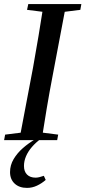

<svg xmlns="http://www.w3.org/2000/svg" viewBox="-25 -684 417 937"><path d="M-5 0 0 -27 112 -41H149L259 -27L254 0ZM69 0 136 -353Q150 -430 163 -508.5Q176 -587 188 -664H298L231 -310Q216 -232 203 -154.5Q190 -77 178 0ZM107 -636 113 -664H372L367 -636L256 -622H218ZM107 233Q69 233 46.5 212Q24 191 24 156Q24 122 41.5 92.5Q59 63 87 38.5Q115 14 148 -5V-13L175 -7Q150 11 131 33Q112 55 102 78.5Q92 102 92 126Q92 153 107 168Q122 183 149 183Q157 183 167.5 180.5Q178 178 189 174L198 194Q179 211 155.5 222Q132 233 107 233Z"/></svg>

Font: Source Serif 4 48pt SemiBold
Style: Italic
Weight: 600
Italic angle: -12°
Designer: Frank Grießhammer
Foundry: Adobe Systems Incorporated
Version: Version 4.004;hotconv 1.0.116;makeotfexe 2.5.65601